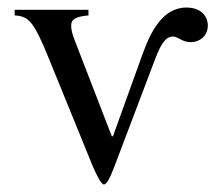

<svg xmlns="http://www.w3.org/2000/svg" viewBox="-20 -476 579 510"><path d="M280 -114H277L178 -370C172 -385 169 -398 169 -408C169 -425 181 -432 215 -435V-450H19V-435C57 -433 70 -418 110 -320L227 -33C234 -17 248 14 256 14C262 14 270 3 284 -34L389 -311C403 -348 416 -379 439 -379C453 -379 464 -364 486 -364C512 -364 532 -382 532 -408C532 -433 514 -456 475 -456C410 -456 378 -386 359 -333Z"/></svg>

Font: XITS Math
Style: Regular
Weight: 400
Designer: MicroPress Inc., with final additions and corrections provided by Coen Hoffman, Elsevier (retired)
Version: Version 1.302